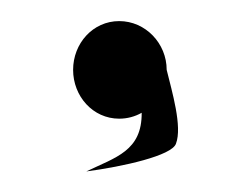

<svg xmlns="http://www.w3.org/2000/svg" viewBox="-20 -720 238 182"><path d="M49.3 -653.8C49.3 -628.8 68 -607.5 93 -607.5C100.7 -607.5 108 -609.5 114.3 -613.1C114.6 -577 89.9 -571 61.8 -557.5C96.8 -562.1 143 -572.5 146.8 -583.8C153 -600 143 -633.3 138 -653.8C138 -678.8 118 -700 93 -700C68 -700 49.3 -678.8 49.3 -653.8Z"/></svg>

Font: Hi.
Style: Regular
Weight: 400
Designer: Mew Too, Robert Jablonski
Foundry: Cannot Into Space Fonts
Version: Version 1.996